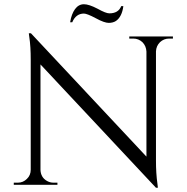

<svg xmlns="http://www.w3.org/2000/svg" viewBox="-20 -872 881 906"><path d="M496 -809C485 -809 467 -816 440 -831C413 -845 392 -852 376 -852C359 -852 345 -844 334 -829C323 -814 315 -793 311 -767C311 -767 321 -767 321 -767C321 -767 321 -767 321 -767C332 -794 351 -808 376 -808C376 -808 376 -808 376 -808C385 -808 404 -801 432 -786C459 -771 480 -764 493 -764C506 -764 518 -767 527 -773C527 -773 527 -773 527 -773C546 -786 558 -810 562 -843C562 -843 552 -843 552 -843C552 -843 552 -843 552 -843C543 -820 524 -809 496 -809C496 -809 496 -809 496 -809ZM796 -690C796 -690 796 -700 796 -700C796 -700 590 -700 590 -700C590 -700 590 -690 590 -690C590 -690 609 -690 609 -690C609 -690 609 -690 609 -690C626 -690 640 -684 652 -673C664 -661 670 -646 671 -629C671 -629 671 -133 671 -133C671 -133 126 -715 126 -715C126 -715 116 -715 116 -715C116 -715 118 -699 118 -699C118 -699 118 -699 118 -699C123 -667 125 -631 125 -590C125 -590 125 -71 125 -71C125 -71 125 -71 125 -71C125 -54 119 -39 107 -28C95 -16 81 -10 64 -10C64 -10 45 -10 45 -10C45 -10 45 0 45 0C45 0 251 0 251 0C251 0 251 -10 251 -10C251 -10 232 -10 232 -10C232 -10 232 -10 232 -10C221 -10 211 -13 202 -18C202 -18 202 -18 202 -18C182 -29 172 -47 171 -70C171 -70 171 -568 171 -568C171 -568 716 14 716 14C716 14 725 14 725 14C725 14 723 -4 723 -4C723 -4 723 -4 723 -4C718 -39 716 -75 716 -114C716 -114 716 -630 716 -630C716 -630 716 -630 716 -630C717 -647 723 -661 735 -673C747 -684 761 -690 778 -690C778 -690 796 -690 796 -690Z"/></svg>

Font: Cinzel Utterance
Style: Regular
Weight: 500
Designer: Natanael Gama
Foundry: ""
Version: ""